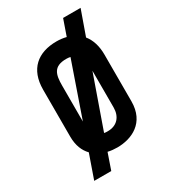

<svg xmlns="http://www.w3.org/2000/svg" viewBox="-222 -922 1006 1141"><g transform="rotate(-30 280.5 -351.5)"><path d="M195 114 233 4C254 9 276 11 297 11C396 11 506 -38 506 -185V-506C506 -564 491 -612 462 -648L522 -817H402L364 -708C344 -713 322 -716 298 -716C170 -716 86 -648 86 -507V-185C86 -124 105 -80 135 -49L78 114ZM196 -225V-471C196 -547 208 -597 296 -597C306 -597 316 -596 324 -594ZM396 -206C396 -144 360 -101 296 -101C287 -101 278 -101 271 -103L396 -458Z"/></g></svg>

Font: Advent Pro
Style: Bold
Weight: 700
Designer: Andreas Kalpakidis
Foundry: Andreas Kalpakidis
Version: Version 2.002 2008